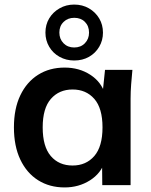

<svg xmlns="http://www.w3.org/2000/svg" viewBox="-20 -811 660 841"><path d="M263 10Q197 10 147 -21.5Q97 -53 69 -112Q41 -171 41 -253Q41 -335 69 -393.5Q97 -452 147 -483.5Q197 -515 263 -515Q327 -515 375.5 -483.5Q424 -452 440 -399H429L440 -505H560Q557 -474 554.5 -442Q552 -410 552 -379V0H428L427 -104H439Q423 -52 374 -21Q325 10 263 10ZM298 -86Q357 -86 393 -127.5Q429 -169 429 -253Q429 -337 393 -378Q357 -419 298 -419Q239 -419 203 -378Q167 -337 167 -253Q167 -169 202.5 -127.5Q238 -86 298 -86ZM305.1 -546Q270 -546 241 -562Q212 -578 195.5 -606.2Q179 -634.3 179 -668.1Q179 -703 195.5 -730.5Q212 -758 240.9 -774.5Q269.7 -791 304.8 -791Q341 -791 369.5 -774.5Q398 -758 414.5 -730.4Q431 -702.8 431 -667.8Q431 -634 414.5 -606Q398 -578 369.7 -562Q341.4 -546 305.1 -546ZM304.9 -603Q334 -603 352 -621.8Q370 -640.5 370 -668Q370 -697 352.1 -715Q334.3 -733 305.2 -733Q277 -733 258.5 -715Q240 -697 240 -668.5Q240 -640 258.3 -621.5Q276.6 -603 304.9 -603Z"/></svg>

Font: Mulish ExtraLight
Style: Regular
Weight: 200
Designer: Vernon Adams
Foundry: Vernon Adams
Version: Version 3.603